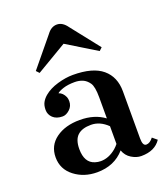

<svg xmlns="http://www.w3.org/2000/svg" viewBox="-143 -882 870 994"><g transform="rotate(-20 291.5 -385.5)"><path d="M373.5 -55.2Q316.9 9.8 221.7 9.8Q149.4 9.8 97.2 -30.5Q44.9 -70.8 44.9 -136Q44.9 -201.2 96.2 -238.5Q147.5 -275.9 228.3 -275.9Q309.1 -275.9 363.3 -235.4V-351.6Q363.3 -410.6 348.6 -431.6Q334 -452.6 314.2 -460.9Q294.4 -469.2 270.5 -469.2Q232.9 -469.2 207 -460.7Q181.2 -452.1 172.4 -443.4Q194.8 -436.5 207 -409.2Q210.9 -399.4 210.9 -385.7Q210.9 -358.9 191.4 -341.1Q171.9 -323.2 152.3 -323.2Q118.2 -323.2 99.1 -341.3Q80.1 -359.4 80.1 -384.8Q80.1 -410.2 89.4 -426.5Q98.6 -442.9 114.3 -456.1Q144 -481 189.2 -494.1Q234.4 -507.3 273.9 -507.3Q383.8 -507.3 436.5 -462.9Q489.3 -418.5 489.3 -338.9V-78.6Q489.3 -38.1 509.3 -38.1Q529.3 -38.1 547.9 -62.5L573.2 -41.5Q540 8.8 464.8 8.8Q438.5 8.8 411.4 -7.8Q384.3 -24.4 373.5 -55.2ZM364.7 -191.9Q323.2 -232.4 273.9 -232.4Q224.6 -232.4 199.7 -209.2Q174.8 -186 174.8 -134.8Q174.8 -59.1 228 -43Q243.2 -38.1 258.8 -38.1Q303.2 -38.1 343.8 -72.3Q355.5 -82.5 364.7 -94.2ZM101.6 -591.8 231.4 -749.5Q254.4 -780.8 285.6 -780.8Q316.9 -780.8 341.3 -746.1L463.9 -590.8L447.8 -575.7L284.7 -675.3L116.7 -575.7Z"/></g></svg>

Font: Cantata One
Style: Regular
Weight: 400
Designer: Joana Maria Correia da Silva
Foundry: Joana Maria Correia da Silva
Version: Version 1.002